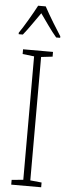

<svg xmlns="http://www.w3.org/2000/svg" viewBox="-63 -979 357 1009"><g transform="rotate(5 116.0 -474.5)"><path d="M136 -949H96C73 -905 31 -833 7 -799V-791H29C55 -822 90 -875 116 -911C144 -872 177 -823 205 -791H226V-799C210 -823 161 -902 136 -949ZM195 0V-25L135 -31V-682L195 -689V-714H37V-689L98 -682V-31L37 -25V0Z"/></g></svg>

Font: Noto Sans Ethiopic ExtraCondensed ExtraLight
Style: Regular
Weight: 200
Width: 2
Designer: Monotype Design Team
Foundry: Monotype Imaging Inc.
Version: Version 2.102